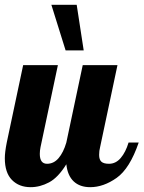

<svg xmlns="http://www.w3.org/2000/svg" viewBox="-28 -770 595 796"><path d="M185 -750H290L319 -561H244ZM-8 -114Q-8 -139 0 -179L68 -500H212L140 -160Q137 -145 137 -132Q137 -91 167 -91Q195 -91 215 -114.5Q235 -138 247 -179L315 -500H459L387 -160Q383 -145 383 -128Q383 -108 392.5 -99.5Q402 -91 424 -91Q452 -91 472.5 -115Q493 -139 505 -179H547Q510 -71 455.5 -32.5Q401 6 346 6Q303 6 277.5 -18Q252 -42 247 -89Q213 -34 175.5 -14Q138 6 99 6Q51 6 21.5 -24Q-8 -54 -8 -114Z"/></svg>

Font: Lobster
Style: Regular
Weight: 400
Designer: Impallari Type
Foundry: Impallari Type
Version: Version 2.100